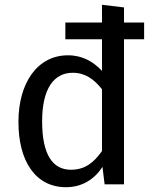

<svg xmlns="http://www.w3.org/2000/svg" viewBox="-20 -770 644 802"><path d="M256 12C321 12 374 -20 408 -73L417 0H498V-606H582V-676H498V-739L406 -750V-676H253V-606H406V-474C371 -511 326 -539 264 -539C135 -539 57 -422 57 -261C57 -97 128 12 256 12ZM284 -466C336 -466 373 -439 406 -397V-139C371 -90 335 -61 276 -61C200 -61 156 -124 156 -263C156 -400 205 -466 284 -466Z"/></svg>

Font: FiraGO Unicode
Style: Regular
Weight: 400
Designer: bBox Type
Foundry: bBox Type GmbH
Version: Version 1.001;PS 001.001;hotconv 1.0.88;makeotf.lib2.5.64775